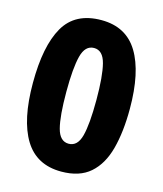

<svg xmlns="http://www.w3.org/2000/svg" viewBox="-110 -806 763 899"><g transform="rotate(15 271.5 -357.0)"><path d="M506 -357Q506 -245 484 -162.5Q462 -80 410.5 -35Q359 10 271 10Q151 10 93.5 -84Q36 -178 36 -357Q36 -536 90 -630Q144 -724 271 -724Q391 -724 448.5 -629Q506 -534 506 -357ZM198 -357Q198 -240 213 -182.5Q228 -125 271 -125Q314 -125 329 -182Q344 -239 344 -357Q344 -472 329 -530.5Q314 -589 271 -589Q228 -589 213 -531Q198 -473 198 -357Z"/></g></svg>

Font: Noto Sans Armenian SemiCondensed ExtraBold
Style: Regular
Weight: 800
Width: 4
Designer: Monotype Design Team
Foundry: Monotype Imaging Inc.
Version: Version 2.008; ttfautohint (v1.8.4.7-5d5b)